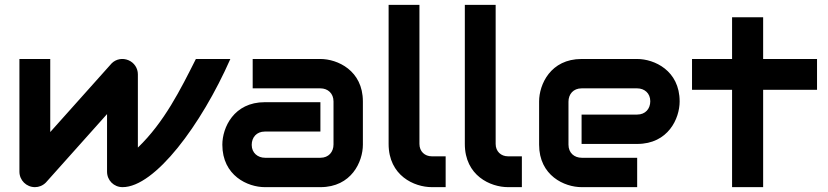

<svg xmlns="http://www.w3.org/2000/svg" viewBox="-20 -771 3410 791"><path d="M787 -528C723 -401 657 -268 548 -163V-465C548 -490 533 -513 509 -523C485 -533 458 -528 440 -510L187 -227V-528H60V-64C60 -28 89 0 124 0C140 0 156 -6 169 -19L421 -301V-64C421 -28 449 0 485 0C618 0 809 -256 929 -528Z M1475 -353C1475 -481 1370 -528 1300 -528H1021V-407H1300C1331 -407 1354 -386 1354 -353V-176C1354 -145 1334 -121 1300 -121H1072C1042 -121 1017 -141 1017 -174C1017 -205 1037 -229 1071 -229H1300V-350H1071C943 -350 896 -245 896 -175C896 -47 1001 0 1071 0H1300C1428 0 1475 -105 1475 -175Z M1816 -127H1759C1730 -127 1708 -147 1708 -178V-751H1581V-178C1581 -47 1687 0 1759 0H1816Z M2130 -127H2073C2044 -127 2022 -147 2022 -178V-751H1895V-178C1895 -47 2001 0 2073 0H2130Z M2780 -353C2780 -481 2675 -528 2605 -528H2376C2248 -528 2201 -423 2201 -353V-175C2201 -47 2306 0 2376 0H2605V-121H2377C2346 -121 2322 -141 2322 -175V-352C2322 -383 2342 -407 2376 -407H2605C2635 -407 2659 -387 2659 -354C2659 -323 2639 -299 2605 -299H2376V-178H2605C2733 -178 2780 -283 2780 -353Z M3346 -528H3124V-700H2996V-528H2831V-401H2996V0H3124V-401H3346Z"/></svg>

Font: Audiowide
Style: Regular
Weight: 400
Designer: Astigmatic (AOETI)
Foundry: Astigmatic (AOETI)
Version: Version 1.002